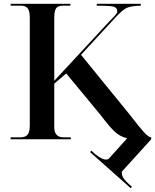

<svg xmlns="http://www.w3.org/2000/svg" viewBox="-20 -734 817 1012"><path d="M675 250 659 236Q623 203 623 183Q623 170 620 173L777 0V-10Q764 -10 739.5 -36.5Q715 -63 662 -132L407 -445L586 -639Q627 -684 650.5 -693.5Q674 -703 722 -704V-714H490V-704Q565 -704 581.5 -698Q598 -692 598 -674Q598 -666 590 -656.5Q582 -647 557 -622L266 -308V-640Q266 -677 276 -690.5Q286 -704 311 -704H351V-714H36V-704H92Q114 -704 125.5 -690.5Q137 -677 137 -640V-73Q137 -36 124.5 -23Q112 -10 87 -10H36V0H353V-10H316Q266 -10 266 -63V-293L329 -347L510 -128Q553 -71 581.5 -43Q610 -15 650 -5L553 103Q549 107 537 107Q518 107 481 78L461 60L455 68L669 258Z"/></svg>

Font: Noto Serif Display Semi
Style: Regular
Weight: 600
Designer: Monotype Design Team
Foundry: Monotype Imaging Inc.
Version: Version 1.900